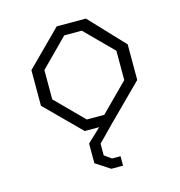

<svg xmlns="http://www.w3.org/2000/svg" viewBox="-105 -593 829 886"><g transform="rotate(-15 310.0 -150.0)"><path d="M245 0H314L249.5 61V155L318.5 200H374.5V155H334L300.5 131V75.5L374.5 0L540 -165V-335L384.5 -500H245L80 -335V-165ZM138 -180V-320L268 -451H351.5L482 -320V-180L351.5 -49H268Z"/></g></svg>

Font: Monaspace Krypton ExtraLight
Style: Regular
Weight: 200
Designer: Riley Cran & the Lettermatic Team
Foundry: Lettermatic
Version: Version 1.101 (Monaspace Krypton)